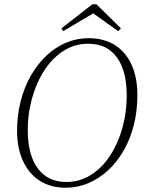

<svg xmlns="http://www.w3.org/2000/svg" viewBox="-20 -866 681 900"><path d="M288 14Q217 14 166 -19Q115 -52 87.5 -112Q60 -172 60 -252Q60 -326 77 -392Q94 -458 125 -512Q156 -566 198 -605.5Q240 -645 290 -666Q340 -687 395 -687Q468 -687 519 -654.5Q570 -622 597 -562Q624 -502 624 -421Q624 -346 607.5 -280.5Q591 -215 560 -161Q529 -107 487 -68Q445 -29 394.5 -7.5Q344 14 288 14ZM293 -13Q333 -13 369.5 -27.5Q406 -42 437.5 -69Q469 -96 494 -133.5Q519 -171 537 -216.5Q555 -262 564.5 -313.5Q574 -365 574 -420Q574 -492 554.5 -546Q535 -600 495 -630.5Q455 -661 391 -661Q350 -661 313.5 -646Q277 -631 245.5 -603.5Q214 -576 189 -538Q164 -500 146.5 -454.5Q129 -409 119.5 -358.5Q110 -308 110 -253Q110 -183 129.5 -129Q149 -75 189.5 -44Q230 -13 293 -13ZM432 -846 547 -733 534 -720 402 -814H435L276 -720L268 -733L413 -846Z"/></svg>

Font: Source Serif 4 36pt Light
Style: Italic
Weight: 300
Italic angle: -12°
Designer: Frank Grießhammer
Foundry: Adobe Systems Incorporated
Version: Version 4.004;hotconv 1.0.116;makeotfexe 2.5.65601